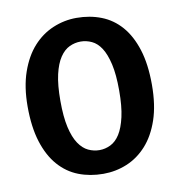

<svg xmlns="http://www.w3.org/2000/svg" viewBox="-75 -710 741 791"><g transform="rotate(-10 295.0 -315.0)"><path d="M296 -641Q352 -641 399.5 -622.5Q447 -604 481.5 -564.5Q516 -525 535.5 -463.5Q555 -402 555 -316Q555 -231 534 -169.5Q513 -108 477 -68Q441 -28 394 -8.5Q347 11 295 11Q239 11 191.5 -7.5Q144 -26 109 -66Q74 -106 54.5 -168Q35 -230 35 -316Q35 -398 56.5 -459.5Q78 -521 114 -561Q150 -601 197.5 -621Q245 -641 296 -641ZM172 -316Q172 -249 182 -205Q192 -161 209.5 -135Q227 -109 249.5 -98.5Q272 -88 296 -88Q320 -88 342.5 -99Q365 -110 381.5 -136Q398 -162 408 -206Q418 -250 418 -316Q418 -383 408 -426.5Q398 -470 381.5 -495.5Q365 -521 342.5 -531.5Q320 -542 296 -542Q272 -542 249.5 -531.5Q227 -521 209.5 -495Q192 -469 182 -425.5Q172 -382 172 -316Z"/></g></svg>

Font: Mukta Vaani
Style: Bold
Weight: 700
Designer: Noopur Datye, Girish Dalvi, Yashodeep Gholap, Pallavi Karambelkar
Foundry: Ek Type
Version: Version 2.538;PS 1.000;hotconv 16.6.51;makeotf.lib2.5.65220;